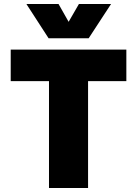

<svg xmlns="http://www.w3.org/2000/svg" viewBox="-20 -948 690 968"><path d="M227 0V-539H34V-698H617V-539H424V0ZM113 -928H275L326 -838L378 -928H540L427 -755H225Z"/></svg>

Font: Azeret Mono Thin ExtraBold
Style: Regular
Weight: 800
Version: Version 1.002